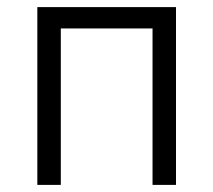

<svg xmlns="http://www.w3.org/2000/svg" viewBox="-20 -520 600 540"><path d="M85 -500H475V0H409V-440H151V0H85Z"/></svg>

Font: PT Root UI
Style: Regular
Weight: 400
Designer: Vitaly Kuzmin
Foundry: ParaType Ltd.
Version: Version 2.001G